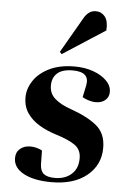

<svg xmlns="http://www.w3.org/2000/svg" viewBox="-56 -838 601 894"><g transform="rotate(5 244.5 -391.5)"><path d="M233 -7Q280 -7 310 -33.5Q340 -60 340 -108Q340 -149 309.5 -170Q279 -191 220 -209Q178 -222 142.5 -243Q107 -264 85.5 -295Q64 -326 64 -369Q64 -409 88.5 -446.5Q113 -484 161.5 -508Q210 -532 280 -532Q328 -532 367 -518Q406 -504 429.5 -480.5Q453 -457 453 -428Q453 -404 436 -389.5Q419 -375 392 -375Q375 -375 358 -380.5Q341 -386 329 -393L341 -450Q353 -513 273 -513Q224 -513 200.5 -492Q177 -471 177 -434Q177 -395 206.5 -371Q236 -347 278 -333Q356 -306 400.5 -270Q445 -234 445 -166Q445 -86 384 -36Q323 14 219 14Q137 14 88.5 -12Q40 -38 40 -83Q40 -111 59 -127Q78 -143 107 -143Q135 -143 162 -129L163 -65Q164 -34 180.5 -20.5Q197 -7 233 -7ZM302 -762Q311 -777 324 -787Q337 -797 356 -797Q382 -797 398.5 -776.5Q415 -756 412 -712L214 -584L205 -594Z"/></g></svg>

Font: Literata 72pt
Style: Bold Italic
Weight: 700
Italic angle: -2°
Designer: Latin by Veronika Burian and Jose Scaglione. Greek by Irene Vlachou. Cyrillic by Vera Evstafieva
Foundry: TypeTogether
Version: Version 3.002